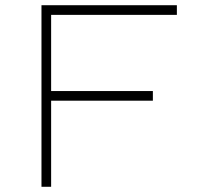

<svg xmlns="http://www.w3.org/2000/svg" viewBox="-20 -716 780 736"><path d="M139 -696H658V-659H176V-367H566V-330H176V0H139Z"/></svg>

Font: M Major Mono Display
Style: Regular
Weight: 400
Designer: Emre Parlak
Foundry: Emre Parlak
Version: Version 2.000; ttfautohint (v1.8) -l 8 -r 50 -G 200 -x 14 -D